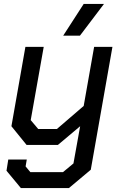

<svg xmlns="http://www.w3.org/2000/svg" viewBox="-20 -736 617 975"><path d="M551 -498 441 126 330 219H86L13 131L22 74H116L110 109L134 138H300L353 94L387 -95L274 0H115L38 -95L109 -498H202L136 -126L174 -81H269L405 -198L458 -498ZM405 -716H508L386 -555H301Z"/></svg>

Font: Chakra Petch Medium
Style: Italic
Weight: 500
Italic angle: -10°
Designer: Katatrad Aksorn Co.,Ltd.
Foundry: Cadson Demak Co.,Ltd.
Version: Version 1.000; ttfautohint (v1.6)